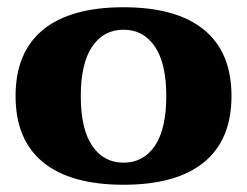

<svg xmlns="http://www.w3.org/2000/svg" viewBox="-20 -500 682 530"><path d="M23 -235Q23 -356 99 -418Q175 -480 321 -480Q467 -480 543 -418Q619 -356 619 -235Q619 -114 543 -52Q467 10 321 10Q175 10 99 -52Q23 -114 23 -235ZM439 -235Q439 -325 407.5 -371.5Q376 -418 321 -418Q266 -418 234.5 -371.5Q203 -325 203 -235Q203 -144 234.5 -97.5Q266 -51 321 -51Q376 -51 407.5 -97.5Q439 -144 439 -235Z"/></svg>

Font: Taviraj
Style: Bold
Weight: 700
Designer: Katatrad Team
Foundry: CadsonDemak
Version: Version 1.001